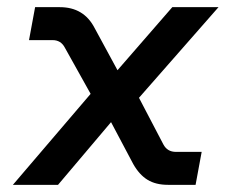

<svg xmlns="http://www.w3.org/2000/svg" viewBox="-20 -516 640 536"><path d="M16 0 233 -254 161 -383Q150 -404 127 -404H61L78 -496H147Q214 -496 244 -438L308 -320L461 -496H590L368 -243L436 -113Q447 -92 471 -92H543L526 0H449Q415 0 392 -14Q369 -28 352 -58L290 -175L142 0Z"/></svg>

Font: DM Mono Medium
Style: Italic
Weight: 500
Italic angle: -10°
Designer: Colophon Foundry
Foundry: Colophon Foundry
Version: Version 1.000; ttfautohint (v1.8.2.53-6de2)